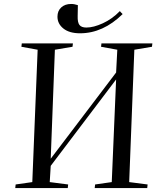

<svg xmlns="http://www.w3.org/2000/svg" viewBox="-20 -949 809 969"><path d="M566 -548 236 -112 231 -30 324 -18 322 0H57L59 -18L143 -30L170 -698L88 -713L90 -730H348L346 -713L257 -698L236 -148L566 -583L572 -698L490 -713L492 -730H749L747 -713L658 -698L632 -30L725 -18L723 0H458L460 -18L544 -30ZM384 -781Q330 -781 300 -805Q270 -829 270 -865Q270 -894 289 -911.5Q308 -929 339 -929Q348 -929 355.5 -927.5Q363 -926 373 -923L372 -868Q371 -836 381 -823Q391 -810 416 -810Q452 -810 499 -831.5Q546 -853 585 -893Q585 -892 589.5 -887.5Q594 -883 599 -878Q500 -781 384 -781Z"/></svg>

Font: Literata 72pt
Style: Italic
Weight: 400
Italic angle: -2°
Designer: Latin by Veronika Burian and Jose Scaglione. Greek by Irene Vlachou. Cyrillic by Vera Evstafieva
Foundry: TypeTogether
Version: Version 3.002